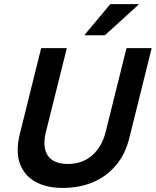

<svg xmlns="http://www.w3.org/2000/svg" viewBox="-20 -911 763 941"><path d="M287.5 10Q208.3 10 153.8 -20Q99.2 -50 77.5 -109.2Q55.8 -168.3 77.5 -255.8L181.7 -675H307.5L205 -264.2Q186.7 -190 214.2 -148.8Q241.7 -107.5 312.5 -107.5Q384.2 -107.5 432.1 -150Q480 -192.5 497.5 -263.3L600 -675H723.3L615 -239.2Q595 -155.8 547.9 -100.4Q500.8 -45 434.6 -17.5Q368.3 10 287.5 10ZM395 -738.3 395.8 -741.7 520.8 -890.8H659.2L658.3 -887.5L494.2 -738.3Z"/></svg>

Font: Funnel Sans SemiBold
Style: Italic
Weight: 600
Italic angle: -14.036°
Designer: NORD ID, Kristian Moeller
Foundry: Dicotype
Version: Version 1.000